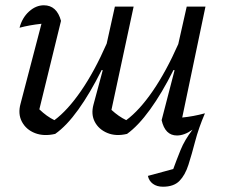

<svg xmlns="http://www.w3.org/2000/svg" viewBox="-20 -508 851 727"><path d="M189 -1Q146 9 112.5 -4Q79 -17 63 -47Q47 -77 58 -116L137 -418Q91 -413 54 -403Q64 -441 90 -464.5Q116 -488 146 -488Q195 -488 211 -429L129 -94Q157 -67 186 -53Q236 -90 287 -164Q338 -238 384 -343L415 -483H486L402 -92Q429 -67 458 -53Q508 -90 558.5 -163.5Q609 -237 655 -341L687 -483H758L670 -63Q712 -67 756 -79Q732 -23 719 27Q706 77 693.5 116Q681 155 659.5 177Q638 199 597 199Q574 199 559 188Q544 177 540 158L636 132Q648 99 663.5 60.5Q679 22 709 -17Q678 5 650 5Q605 5 592 -53L641 -242L637 -243Q593 -155 548 -93Q503 -31 461 -1Q419 9 386.5 -4.5Q354 -18 339 -46.5Q324 -75 334 -112L369 -242L365 -243Q321 -155 276.5 -93Q232 -31 189 -1Z"/></svg>

Font: Piazzolla
Style: Italic
Weight: 400
Italic angle: -11.3°
Designer: Juan Pablo del Peral
Foundry: Huerta Tipografica
Version: Version 1.330